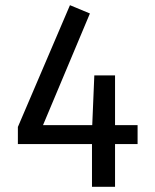

<svg xmlns="http://www.w3.org/2000/svg" viewBox="-20 -721 600 741"><path d="M511 -165H424V0H335V-165H49V-231L250 -701L327 -669L146 -238H336L344 -430H424V-238H511Z"/></svg>

Font: Statis Sans
Style: Regular
Weight: 400
Designer: bBox Type GmbH
Foundry: bBox Type GmbH
Version: Version 1.000